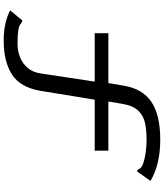

<svg xmlns="http://www.w3.org/2000/svg" viewBox="56 -769 888 1040"><g transform="rotate(90 500.0 -249.0)"><path d="M200 175Q103 175 36 140L91 74Q100 75 104 79Q108 83 116.5 88Q125 93 148 96.5Q171 100 218 100Q255 100 289 87Q323 74 347.5 45.5Q372 17 378 -27L422 -318H160V-392H430L444 -475Q461 -578 532.5 -625.5Q604 -673 736 -673Q872 -673 960 -620L908 -547Q901 -549 898 -553Q895 -557 893 -562Q888 -573 862.5 -581.5Q837 -590 803 -594.5Q769 -599 738 -599Q689 -599 648.5 -591Q608 -583 580 -554.5Q552 -526 542 -465L530 -392H796V-318H520L472 -24Q453 86 383 130.5Q313 175 200 175Z"/></g></svg>

Font: Inconsolata UltraExpanded Thin
Style: Regular
Weight: 100
Width: 9
Monospace: yes
Designer: Raph Levien, Cyreal, Brenton Simpson
Foundry: Raph Levien, Cyreal, Google
Version: Version 3.100; ttfautohint (v1.8.4.7-5d5b)